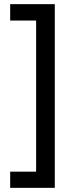

<svg xmlns="http://www.w3.org/2000/svg" viewBox="-20 -743 350 925"><path d="M29 84H154V-644H29V-723H244V162H29Z"/></svg>

Font: Noto Sans Khmer UI ExtraCondensed Medium
Style: Regular
Weight: 500
Width: 2
Designer: Danh Hong and the Monotype Design Team
Foundry: Monotype Imaging Inc.
Version: Version 2.002; ttfautohint (v1.8.4.7-5d5b)